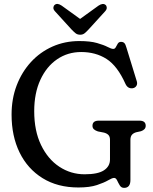

<svg xmlns="http://www.w3.org/2000/svg" viewBox="-20 -917 762 954"><path d="M628 -22.5Q628 16.5 596.5 16.5Q582.5 16.5 575 4Q567.5 -8.5 561.8 -20.8Q556 -33 547 -33Q537.5 -33 517.5 -21.2Q497.5 -9.5 461.8 2.5Q426 14.5 369.5 14.5Q266 14.5 191.5 -31.8Q117 -78 77.2 -159.5Q37.5 -241 37.5 -347.5Q37.5 -426.5 63 -493Q88.5 -559.5 134 -609Q179.5 -658.5 241 -685.8Q302.5 -713 374 -713Q428.5 -713 462.2 -703.2Q496 -693.5 514.5 -683.8Q533 -674 543 -674Q551 -674 555.5 -682.8Q560 -691.5 565.2 -700.2Q570.5 -709 581.5 -709Q592 -709 598 -702.8Q604 -696.5 608.5 -679.5L660 -512Q663.5 -499.5 657.5 -490Q651.5 -480.5 639 -478.5Q615 -475.5 603.5 -500Q563.5 -589.5 509.5 -624Q455.5 -658.5 383.5 -658.5Q316.5 -658.5 263.8 -622.5Q211 -586.5 180.5 -520.2Q150 -454 150 -364.5Q150 -267 183.8 -196.8Q217.5 -126.5 274.5 -88.8Q331.5 -51 400.5 -51Q466.5 -51 496.5 -70.8Q526.5 -90.5 526.5 -124.5V-222.5Q526.5 -238 519 -246Q511.5 -254 497 -258L466.5 -264Q454 -268 446.8 -274.5Q439.5 -281 439.5 -292Q439.5 -317.5 471 -317.5H672.5Q704 -317.5 704 -292Q704 -273 680.5 -265L657.5 -260Q644 -256.5 636 -247.8Q628 -239 628 -222.5ZM420.5 -771Q409.5 -759 400.5 -751.8Q391.5 -744.5 378.5 -744.5Q364.5 -744.5 355.5 -751.8Q346.5 -759 335 -771L253 -861Q244.5 -870.5 245.2 -879.2Q246 -888 251.5 -892.5Q264.5 -904 286.5 -889L378 -823L469.5 -889Q491.5 -903.5 504.5 -892.5Q510 -888 510.5 -879.2Q511 -870.5 502.5 -861Z"/></svg>

Font: Fraunces 72pt SuperSoft
Style: Regular
Weight: 400
Version: Version 1.000;[b76b70a41]